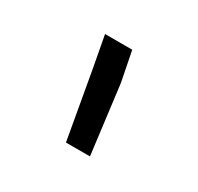

<svg xmlns="http://www.w3.org/2000/svg" viewBox="-65 -818 378 367"><g transform="rotate(30 124.0 -634.5)"><path d="M114 -526 88 -673 75 -743H135L148 -677L167 -526Z"/></g></svg>

Font: Freesentation 3 Light
Style: Regular
Weight: 300
Designer: glyphs from Roboto by Christian Robertson / Hangul glyphs from Noto Sans CJK(Source Han Sans) by Jang Soo-young and Kang
Foundry: PT&
Version: Version 2.001